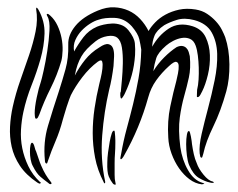

<svg xmlns="http://www.w3.org/2000/svg" viewBox="-20 -499 652 526"><path d="M279 -253Q265 -193 260 -128Q255 -63 268 -2Q269 0 267.5 2.5Q266 5 264 0Q247 -33 240.5 -67Q234 -101 234 -134.5Q234 -168 239 -202Q244 -236 252 -269Q253 -273 256 -285.5Q259 -298 260.5 -310.5Q262 -323 260 -330Q258 -337 248 -330Q225 -313 205.5 -287.5Q186 -262 174 -238Q173 -236 169.5 -226.5Q166 -217 162.5 -206Q159 -195 156 -184.5Q153 -174 152 -171Q144 -140 132 -112Q120 -84 112 -60Q109 -50 108 -51Q103 -51 103 -60Q98 -109 111.5 -154.5Q125 -200 141 -248Q151 -279 159.5 -309.5Q168 -340 167 -377Q166 -403 186.5 -428Q207 -453 248 -470Q272 -480 293 -479Q314 -478 332 -470Q350 -462 364 -447Q378 -432 387 -414Q393 -425 405 -437.5Q417 -450 433.5 -459Q450 -468 470.5 -472.5Q491 -477 516 -473Q534 -470 547.5 -461Q561 -452 571.5 -440.5Q582 -429 588 -417Q594 -405 597 -397Q608 -364 608.5 -323Q609 -282 600 -249Q585 -195 564.5 -153Q544 -111 537 -78Q534 -67 533 -67Q529 -67 528.5 -71Q528 -75 527 -79Q525 -100 532.5 -132.5Q540 -165 550 -202.5Q560 -240 568 -279Q576 -318 575 -351.5Q574 -385 560 -410Q546 -435 512 -444Q485 -451 464.5 -444.5Q444 -438 430 -430Q409 -416 403 -400.5Q397 -385 397 -371Q414 -402 442 -420.5Q470 -439 508 -427Q533 -419 543.5 -397Q554 -375 555 -348Q556 -321 549.5 -294Q543 -267 534 -249Q533 -247 529 -239.5Q525 -232 520 -233Q519 -233 519.5 -241Q520 -249 520 -253Q523 -265 524 -281Q525 -297 524.5 -314Q524 -331 522 -347Q520 -363 516 -374Q511 -388 500.5 -392.5Q490 -397 478 -395Q466 -393 454.5 -387Q443 -381 435 -374Q413 -355 408 -339.5Q403 -324 400 -304Q412 -324 429.5 -341.5Q447 -359 464 -370Q473 -374 479.5 -373Q486 -372 490.5 -367.5Q495 -363 497 -356.5Q499 -350 500 -345Q503 -312 497.5 -287Q492 -262 484.5 -235.5Q477 -209 472.5 -176.5Q468 -144 474 -96Q479 -61 495 -33Q511 -5 535 2Q542 4 538.5 5Q535 6 533 6Q515 4 499 -8Q483 -20 470.5 -38Q458 -56 450 -78Q442 -100 441 -122Q438 -167 446.5 -207.5Q455 -248 463 -277Q465 -285 467.5 -297.5Q470 -310 469.5 -319Q469 -328 463 -329.5Q457 -331 443 -318Q423 -300 408 -279Q393 -258 386 -232Q363 -149 320 -73Q318 -69 315 -65.5Q312 -62 311 -63Q309 -63 310 -68Q311 -73 312 -78Q318 -113 327 -146Q336 -179 344.5 -213.5Q353 -248 359.5 -284.5Q366 -321 367 -363Q365 -377 361.5 -392Q358 -407 341 -427Q321 -449 294 -450Q267 -451 250 -445Q239 -442 226.5 -434Q214 -426 203.5 -415Q193 -404 186.5 -389.5Q180 -375 183 -358Q194 -378 208.5 -397Q223 -416 246 -426Q253 -429 264 -431.5Q275 -434 287 -434.5Q299 -435 311 -431Q323 -427 332 -416Q348 -396 349.5 -380Q351 -364 350 -348Q348 -319 341 -293.5Q334 -268 323 -245Q322 -242 318 -235.5Q314 -229 312 -229Q310 -230 309.5 -237.5Q309 -245 311 -248Q312 -259 314 -280.5Q316 -302 316.5 -325.5Q317 -349 314 -368.5Q311 -388 301 -396Q292 -403 274 -400Q256 -397 242 -386Q228 -375 218.5 -365Q209 -355 203 -344.5Q197 -334 192.5 -321.5Q188 -309 185 -292Q197 -315 213 -335Q229 -355 252 -369Q268 -380 277 -378Q286 -376 289.5 -367Q293 -358 292.5 -344Q292 -330 291 -318Q289 -302 286 -285Q283 -268 279 -253ZM565 2Q565 2 560 2Q558 2 555 1Q541 -2 525 -11.5Q509 -21 498 -47Q494 -57 492 -73Q490 -89 490 -104Q490 -119 492 -130Q494 -141 498 -140Q499 -140 500.5 -135.5Q502 -131 503 -125Q504 -119 505 -113Q506 -107 506 -104Q508 -90 511 -76.5Q514 -63 519 -52Q524 -37 537.5 -20.5Q551 -4 562 -2Q567 0 565 2ZM296 0Q298 7 296 7Q291 7 288 2Q283 -4 278 -15.5Q273 -27 274 -55Q274 -66 276 -81.5Q278 -97 280.5 -110.5Q283 -124 286 -133Q289 -142 293 -141Q294 -141 294.5 -136.5Q295 -132 295.5 -126Q296 -120 296 -114.5Q296 -109 296 -107Q296 -91 295 -78.5Q294 -66 294 -52Q294 -33 294 -20Q294 -7 296 0ZM148 -332Q137 -294 118.5 -257Q100 -220 88 -186Q87 -184 84.5 -178.5Q82 -173 78 -174Q76 -175 75.5 -180.5Q75 -186 75 -189Q75 -205 80.5 -231.5Q86 -258 92 -275Q94 -281 99.5 -305.5Q105 -330 109.5 -359Q114 -388 115.5 -415Q117 -442 110 -454Q106 -461 110 -461Q113 -461 118 -456Q130 -445 137.5 -429Q145 -413 148.5 -395.5Q152 -378 151.5 -361Q151 -344 148 -332ZM82 1Q51 -20 34.5 -45Q18 -70 12 -97Q6 -124 7.5 -152Q9 -180 15 -207Q23 -243 35.5 -278.5Q48 -314 59.5 -347.5Q71 -381 77.5 -413Q84 -445 79 -474Q79 -478 80 -478Q82 -478 85 -473Q103 -441 102 -407Q101 -373 91 -337.5Q81 -302 66.5 -265.5Q52 -229 44 -192Q39 -169 37.5 -143.5Q36 -118 41 -93Q46 -68 57.5 -44Q69 -20 89 -1Q93 1 91 3Q89 5 86.5 3.5Q84 2 82 1ZM120 5Q117 7 112 2Q101 -6 90.5 -15Q80 -24 70 -44Q66 -51 64 -62Q62 -73 62 -83.5Q62 -94 63.5 -101Q65 -108 68 -108Q72 -107 74.5 -97Q77 -87 79 -84Q83 -73 86 -63.5Q89 -54 93 -45Q99 -31 105 -21Q111 -11 119 -1Q120 0 121 2Q122 4 120 5Z"/></svg>

Font: mr_AkronimG
Style: Regular
Weight: 400
Version: Version 1.002 April 14, 2020